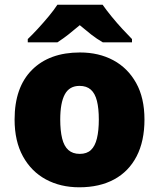

<svg xmlns="http://www.w3.org/2000/svg" viewBox="-20 -786 677 816"><path d="M317 10Q237 10 175 -23.5Q113 -57 77.5 -121.5Q42 -186 42 -278Q42 -415 116 -489Q190 -563 320 -563Q400 -563 461.5 -530Q523 -497 558.5 -433.5Q594 -370 594 -278Q594 -186 560.5 -121.5Q527 -57 465 -23.5Q403 10 317 10ZM319 -132Q349 -132 366.5 -148.5Q384 -165 392 -198Q400 -231 400 -278Q400 -325 392 -357Q384 -389 366 -405Q348 -421 318 -421Q275 -421 255.5 -385Q236 -349 236 -278Q236 -231 244 -198Q252 -165 270.5 -148.5Q289 -132 319 -132ZM416 -766Q432 -743 454.5 -715.5Q477 -688 500.5 -662.5Q524 -637 541 -620V-606H417Q391 -621 368 -639Q345 -657 319 -679Q293 -657 271.5 -640Q250 -623 224 -606H98V-620Q117 -638 140.5 -663.5Q164 -689 186.5 -716Q209 -743 224 -766Z"/></svg>

Font: Noto Sans Symbols Black
Style: Regular
Weight: 900
Version: Version 2.002